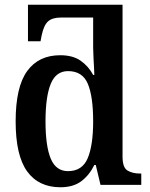

<svg xmlns="http://www.w3.org/2000/svg" viewBox="-20 -780 632 810"><path d="M235 10Q143 10 94.5 -57Q46 -124 46 -268Q46 -413 94.5 -480Q143 -547 234 -547Q287 -547 320 -524Q353 -501 373 -464H378Q378 -467 377 -488Q376 -509 374.5 -535Q373 -561 373 -578V-706H237Q201 -706 183 -690Q165 -674 156 -632L151 -606H98V-760H497V-119Q497 -73 518 -60.5Q539 -48 569 -48H576V0H404L384 -84H378Q357 -41 323 -15.5Q289 10 235 10ZM267 -58Q327 -58 350 -112.5Q373 -167 373 -268Q373 -373 350.5 -426.5Q328 -480 267 -480Q216 -480 194 -426Q172 -372 172 -268Q172 -164 194 -111Q216 -58 267 -58Z"/></svg>

Font: Noto Serif SemiCondensed SemiBold
Style: Regular
Weight: 600
Width: 4
Designer: Monotype Design Team
Foundry: Monotype Imaging Inc.
Version: Version 2.013; ttfautohint (v1.8.4.7-5d5b)